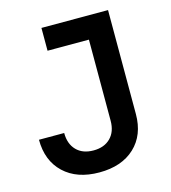

<svg xmlns="http://www.w3.org/2000/svg" viewBox="-110 -820 820 919"><g transform="rotate(-15 300.0 -360.0)"><path d="M270 10Q159 10 94.5 -51Q30 -112 30 -216H155Q155 -162 185.5 -130.5Q216 -99 270 -99Q323 -99 354 -130Q385 -161 385 -215V-617H180V-730H510V-215Q510 -111 445.5 -50.5Q381 10 270 10Z"/></g></svg>

Font: Tiny
Style: Bold
Weight: 700
Monospace: yes
Designer: Philipp Nurullin, Konstantin Bulenkov
Foundry: JetBrains
Version: Version 2.251; ttfautohint (v1.8.4.7-5d5b)